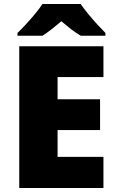

<svg xmlns="http://www.w3.org/2000/svg" viewBox="-20 -947 589 967"><path d="M501 0H77V-714H501V-559H270V-447H484V-292H270V-157H501ZM386 -927Q402 -904 424.5 -876.5Q447 -849 470.5 -823.5Q494 -798 511 -781V-767H387Q361 -782 338 -800Q315 -818 289 -840Q263 -818 241.5 -801Q220 -784 194 -767H68V-781Q87 -799 110.5 -824.5Q134 -850 156.5 -877Q179 -904 194 -927Z"/></svg>

Font: Noto Sans Gujarati UI Black
Style: Regular
Weight: 900
Designer: Jelle Bosma - Monotype Design Team, Universal Thirst
Foundry: Monotype Imaging Inc.
Version: Version 2.106; ttfautohint (v1.8.4.7-5d5b)